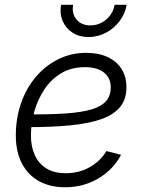

<svg xmlns="http://www.w3.org/2000/svg" viewBox="-20 -770 596 800"><path d="M251 10.3Q188.5 10.3 142.3 -15.4Q96.2 -41 71 -89.6Q45.9 -138.2 45.9 -205.6Q45.9 -277.8 67.9 -340.6Q89.8 -403.3 129.9 -450.2Q169.9 -497.1 223.4 -523.4Q276.9 -549.8 339.4 -549.8Q391.1 -549.8 428.7 -532.2Q466.3 -514.6 486.6 -482.4Q506.8 -450.2 506.8 -405.8Q506.8 -356.4 480.7 -324.5Q454.6 -292.5 402.8 -273.9Q351.1 -255.4 273.4 -247.8Q195.8 -240.2 92.8 -240.2L100.6 -293Q190.4 -293 254.9 -297.4Q319.3 -301.8 360.6 -314Q401.9 -326.2 421.6 -348.4Q441.4 -370.6 441.4 -406.2Q441.4 -445.3 413.1 -467.8Q384.8 -490.2 333.5 -490.2Q277.8 -490.2 235.8 -465.3Q193.8 -440.4 165.8 -398.7Q137.7 -356.9 123.3 -306.6Q108.9 -256.3 108.9 -205.1Q108.9 -160.2 124.5 -124.8Q140.1 -89.4 172.4 -68.8Q204.6 -48.3 254.4 -48.3Q309.6 -48.3 354.2 -73.7Q398.9 -99.1 423.3 -140.6L484.4 -125Q452.6 -64 390.4 -26.9Q328.1 10.3 251 10.3ZM348.6 -615.7Q310.1 -615.7 282.2 -633.8Q254.4 -651.9 241.2 -682.4Q228 -712.9 234.4 -750H284.7Q278.3 -712.9 299.1 -688.5Q319.8 -664.1 356.9 -664.1Q381.3 -664.1 402.8 -675.3Q424.3 -686.5 439 -706.1Q453.6 -725.6 457.5 -750H507.8Q501.5 -712.9 478.3 -682.1Q455.1 -651.4 421.1 -633.5Q387.2 -615.7 348.6 -615.7Z"/></svg>

Font: Inter 18pt Light
Style: Italic
Weight: 300
Italic angle: -9.3988°
Designer: Rasmus Andersson
Foundry: rsms
Version: Version 4.001;git-66647c0bb